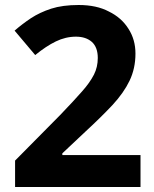

<svg xmlns="http://www.w3.org/2000/svg" viewBox="-20 -744 612 764"><path d="M539.1 0H40V-105L219.2 -286.1Q277.3 -346.7 306.2 -379.9Q336.9 -414.1 354 -447.3Q369.1 -477.5 369.1 -513.2Q369.1 -555.7 345.7 -577.1Q321.8 -598.1 282.2 -598.1Q241.2 -598.1 202.1 -579.1Q163.1 -560.1 120.1 -524.9L38.1 -622.1Q68.4 -648.4 103.5 -671.9Q138.7 -694.8 183.6 -709.5Q229 -724.1 293 -724.1Q364.3 -724.1 413.1 -698.2Q463.4 -673.8 491.2 -629.4Q519 -586.4 519 -530.8Q519 -471.7 495.6 -422.9Q472.7 -375 427.7 -326.2Q380.9 -276.4 319.8 -220.2L228 -133.8V-127H539.1Z"/></svg>

Font: Droid Sans Thai
Style: Bold
Weight: 700
Designer: Steve Matteson
Foundry: Ascender Corporation
Version: Version 1.00